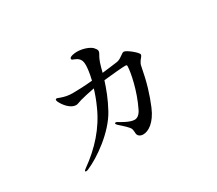

<svg xmlns="http://www.w3.org/2000/svg" viewBox="-113 -822 1226 1084"><g transform="rotate(-30 500.0 -280.5)"><path d="M699 -454C684 -454 669 -430 639 -423C622 -420 576 -415 536 -410C542 -433 547 -453 553 -470C564 -501 573 -509 577 -521C580 -529 578 -539 569 -548C557 -569 508 -586 470 -586C454 -586 420 -582 420 -568C420 -561 425 -560 438 -555C471 -542 476 -521 476 -495C476 -480 473 -448 462 -402C417 -397 364 -395 333 -395C305 -395 282 -400 257 -409C247 -413 242 -415 238 -415C234 -415 231 -413 231 -407C231 -405 232 -402 233 -399C243 -376 276 -327 317 -327C327 -327 331 -331 355 -338C376 -344 408 -351 449 -359C440 -329 428 -295 411 -258C363 -149 284 -62 184 9C175 15 173 18 173 22C173 24 174 25 179 25C182 25 186 24 191 22C269 -11 398 -101 455 -205C489 -267 509 -322 524 -369C578 -375 646 -381 664 -381C675 -381 677 -380 677 -372C676 -333 655 -224 607 -127C595 -103 579 -90 561 -90C529 -90 483 -120 471 -127C466 -130 463 -131 460 -131C456 -131 454 -129 454 -126C454 -123 457 -119 462 -114C469 -107 500 -82 516 -62C520 -57 523 -51 524 -45C524 -41 525 -39 525 -35C526 -31 526 -26 526 -22C527 -3 544 6 562 6C595 6 643 -22 677 -103C705 -171 725 -233 745 -339C747 -348 753 -357 758 -365C765 -374 775 -384 775 -392C775 -406 715 -454 699 -454Z"/></g></svg>

Font: Shippori Mincho OTF SemiBold
Style: Regular
Weight: 600
Designer: FONTDASU
Foundry: FONTDASU / Google Inc. / but / Adobe
Version: Version 3.300;hotconv 1.0.109;makeotfexe 2.5.65596